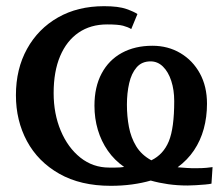

<svg xmlns="http://www.w3.org/2000/svg" viewBox="-20 -590 722 621"><path d="M338 11Q240.5 11 171.8 -28Q103 -67 67.2 -133.5Q31.5 -200 31.5 -282Q31.5 -367 67.5 -432Q103.5 -497 167.5 -533.5Q231.5 -570 316.5 -570Q363.5 -570 389.2 -560.8Q415 -551.5 424.5 -544.5L404.5 -496Q394 -502.5 378 -506.8Q362 -511 326.5 -511Q273 -511 234.2 -484.5Q195.5 -458 174.5 -408.5Q153.5 -359 153.5 -289Q153.5 -222 176.5 -167.2Q199.5 -112.5 240 -80.2Q280.5 -48 333 -48Q345 -48 353.2 -48Q361.5 -48 368 -48.5Q374.5 -49 381.5 -50Q350 -72 328.8 -102.5Q307.5 -133 296.5 -170Q285.5 -207 285.5 -248Q285.5 -309 308.8 -352.5Q332 -396 374.2 -419Q416.5 -442 473 -442Q523.5 -442 563.5 -418.2Q603.5 -394.5 626.5 -352.5Q649.5 -310.5 649.5 -254.5Q649.5 -211.5 639 -173.2Q628.5 -135 607.5 -103.8Q586.5 -72.5 554.5 -49Q566.5 -48 583.5 -46.8Q600.5 -45.5 618 -46Q634.5 -46 647.5 -47.2Q660.5 -48.5 667.5 -49.5L664 4Q658 5.5 643.8 6.8Q629.5 8 613.5 9Q597.5 10 586.5 10Q554 10 524 5.8Q494 1.5 467.5 -6Q440 2 407.2 6.5Q374.5 11 338 11ZM469.5 -71.5Q508.5 -90.5 526 -133Q543.5 -175.5 543.5 -263Q543.5 -299 534 -328.2Q524.5 -357.5 507.2 -374.5Q490 -391.5 467 -391.5Q438.5 -391.5 421.8 -372Q405 -352.5 397.8 -320.8Q390.5 -289 390.5 -251.5Q390.5 -214 397 -179.5Q403.5 -145 420.5 -117Q437.5 -89 469.5 -71.5Z"/></svg>

Font: Merriweather SemiBold
Style: Regular
Weight: 600
Version: Version 2.100